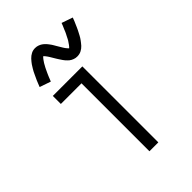

<svg xmlns="http://www.w3.org/2000/svg" viewBox="-223 -853 947 947"><g transform="rotate(-45 250.0 -379.5)"><path d="M244 0H306V-530H100V-474H244ZM323 -582Q330 -582 337.5 -583.5Q345 -585 351.5 -588.5Q358 -592 363.5 -596Q369 -600 374 -605.5Q379 -611 383.5 -617Q388 -623 391.5 -627.5Q395 -632 398 -637Q401 -642 404 -647.5Q407 -653 410 -659Q413 -665 416.5 -671.5Q420 -678 423 -685.5Q426 -693 429.5 -700.5Q433 -708 436.5 -716.5Q440 -725 443 -734L385 -754Q383 -748 380.5 -742Q378 -736 375.5 -730.5Q373 -725 371 -720Q369 -715 367 -710Q365 -705 362.5 -700.5Q360 -696 358 -692Q356 -688 354 -684Q352 -680 350.5 -677Q349 -674 347 -670.5Q345 -667 343 -664.5Q341 -662 339.5 -659.5Q338 -657 334.5 -652Q331 -647 328.5 -644.5Q326 -642 323 -639Q320 -642 316.5 -646Q313 -650 310 -654Q307 -658 304 -663Q301 -668 298 -673Q295 -678 292 -683Q289 -688 286 -693Q283 -698 280.5 -702.5Q278 -707 275 -711.5Q272 -716 268.5 -720.5Q265 -725 261.5 -729.5Q258 -734 254 -737.5Q250 -741 246 -744.5Q242 -748 237 -750.5Q232 -753 227 -755Q222 -757 216.5 -758Q211 -759 205 -759Q198 -759 191 -757.5Q184 -756 177.5 -752.5Q171 -749 165.5 -745Q160 -741 155 -735.5Q150 -730 145 -724Q140 -718 137 -713.5Q134 -709 131 -704Q128 -699 124.5 -693.5Q121 -688 118 -682Q115 -676 112 -669.5Q109 -663 105.5 -655.5Q102 -648 98.5 -640.5Q95 -633 92 -624.5Q89 -616 85 -607L143 -587Q146 -593 148 -599Q150 -605 152.5 -610.5Q155 -616 157 -621Q159 -626 161.5 -631Q164 -636 166 -640.5Q168 -645 170 -649Q172 -653 174 -657Q176 -661 178 -664Q180 -667 181.5 -670.5Q183 -674 185 -676.5Q187 -679 188.5 -681.5Q190 -684 193.5 -689Q197 -694 199.5 -696.5Q202 -699 205 -702Q208 -700 211.5 -695.5Q215 -691 218 -687Q221 -683 224 -678Q227 -673 230 -668Q233 -663 236 -658Q239 -653 242 -648Q245 -643 248 -638.5Q251 -634 254 -629.5Q257 -625 260 -620.5Q263 -616 267 -611.5Q271 -607 274.5 -603.5Q278 -600 282 -596.5Q286 -593 291 -590.5Q296 -588 301 -586Q306 -584 311.5 -583Q317 -582 323 -582Z"/></g></svg>

Font: Iosevka SS09 Light
Style: Regular
Weight: 300
Monospace: yes
Designer: Belleve Invis
Foundry: Belleve Invis
Version: Version 5.2.1; ttfautohint (v1.8.3)